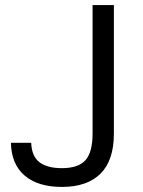

<svg xmlns="http://www.w3.org/2000/svg" viewBox="-20 -727 563 757"><path d="M429 -707V-200Q429 -95 376.5 -42.5Q324 10 224 10Q130 10 77.5 -34.5Q25 -79 23 -164H103Q105 -111 135.5 -87.5Q166 -64 224 -64Q289 -64 317 -95.5Q345 -127 345 -200V-707Z"/></svg>

Font: 42dot Sans
Style: Regular
Weight: 400
Designer: 42dot
Version: Version 1.000